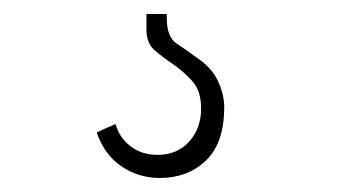

<svg xmlns="http://www.w3.org/2000/svg" viewBox="-20 -20 492 274"><path d="M300 133Q300 115 291 95.5Q282 76 259 61Q247 52 232.5 42.5Q218 33 218 6V0H189V23Q189 42 201.5 52.5Q214 63 229 73Q243 83 255 96.5Q267 110 267 135Q267 163 250 182Q233 201 205 201Q182 201 166 188.5Q150 176 145 157Q138 160 131 163Q124 166 118 169Q129 201 153.5 217.5Q178 234 208 234Q248 234 274 209Q300 184 300 133Z"/></svg>

Font: Josefin Slab Thin
Style: Regular
Weight: 400
Version: Version 2.000